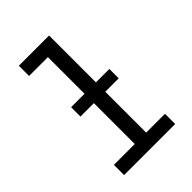

<svg xmlns="http://www.w3.org/2000/svg" viewBox="-215 -832 930 930"><g transform="rotate(-45 250.0 -367.5)"><path d="M75 0V-70H218V-665H89V-735H296V-70H425V0ZM126 -350V-414H388V-350Z"/></g></svg>

Font: Iosevka NFM
Style: Regular
Weight: 400
Monospace: yes
Designer: Belleve Invis
Foundry: Belleve Invis
Version: Version 29.0.4; ttfautohint (v1.8.4);Nerd Fonts 3.3.0